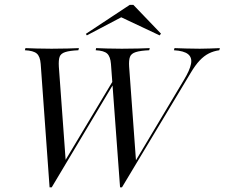

<svg xmlns="http://www.w3.org/2000/svg" viewBox="-20 -772 938 802"><path d="M481.5 10.5 443.5 -504.8Q441.1 -535.5 427.8 -548Q414.5 -560.5 379.8 -562.1L381.5 -571Q400 -570.2 428.2 -569.4Q456.5 -568.5 488.7 -568.5Q527.4 -568.5 557.7 -569.4Q587.9 -570.2 605.6 -571L603.2 -562.1Q566.1 -560.5 547.2 -554.4Q528.2 -548.4 523 -534.7Q517.7 -521 519.4 -493.5L548.4 -96L543.5 -95.2L747.6 -437.1Q772.6 -478.2 777.8 -504.8Q783.1 -531.5 765.7 -545.6Q748.4 -559.7 706.5 -562.1L708.9 -571Q731.5 -570.2 758.9 -569.4Q786.3 -568.5 814.5 -568.5Q835.5 -568.5 856.9 -569.4Q878.2 -570.2 898.4 -571L896 -562.1Q872.6 -558.9 852.4 -548.8Q832.3 -538.7 813.7 -519Q795.2 -499.2 776.6 -467.7L489.5 10.5ZM187.1 10.5 150 -504.8Q147.6 -536.3 133.5 -548.4Q119.4 -560.5 83.9 -562.1L86.3 -571Q104 -570.2 133.1 -569.4Q162.1 -568.5 195.2 -568.5Q233.1 -568.5 262.9 -569.4Q292.7 -570.2 309.7 -571L307.3 -562.1Q271 -560.5 252.4 -554.4Q233.9 -548.4 229 -534.7Q224.2 -521 225.8 -493.5L254.8 -95.2L247.6 -93.5L464.5 -455.6L466.1 -441.9L196 10.5ZM342.7 -624.2 338.7 -630.6 521.8 -751.6H537.1L652.4 -631.5L646.8 -624.2L475.8 -704.8H496Z"/></svg>

Font: Playfair 144pt Light
Style: Italic
Weight: 300
Italic angle: -15.6°
Designer: Claus Eggers Sørensen
Foundry: Claus Eggers Sørensen
Version: Version 2.001;gftools[0.9.30]